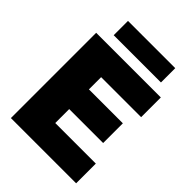

<svg xmlns="http://www.w3.org/2000/svg" viewBox="-261 -1054 1178 1178"><g transform="rotate(45 328.0 -465.0)"><path d="M54.5 0V-740H615.5V-569H268.5V-463H563V-292H268.5V-171H620.5V0ZM141 -805.5V-929.5H551V-805.5Z"/></g></svg>

Font: Encode Sans Black
Style: Regular
Weight: 900
Designer: Multiple Designers
Foundry: Impallari Type
Version: Version 3.002; ttfautohint (v1.8.3) -l 8 -r 50 -G 200 -x 14 